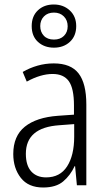

<svg xmlns="http://www.w3.org/2000/svg" viewBox="-20 -824 475 854"><path d="M219 -542Q295 -542 329.5 -497.5Q364 -453 364 -359V0H322L314 -85H312Q293 -44 261 -17Q229 10 172 10Q106 10 72.5 -33Q39 -76 39 -139Q39 -219 90.5 -260.5Q142 -302 238 -309L309 -314V-355Q309 -431 286 -463Q263 -495 214 -495Q161 -495 99 -461L81 -504Q112 -522 147 -532Q182 -542 219 -542ZM244 -267Q95 -257 95 -140Q95 -88 119 -61.5Q143 -35 185 -35Q247 -35 278.5 -84Q310 -133 310 -216V-272ZM220 -612Q177 -612 149 -637.5Q121 -663 121 -708Q121 -752 148.5 -778Q176 -804 219 -804Q262 -804 290.5 -777.5Q319 -751 319 -708Q319 -664 291 -638Q263 -612 220 -612ZM220 -648Q248 -648 264.5 -664.5Q281 -681 281 -707Q281 -734 264 -751Q247 -768 220 -768Q192 -768 175.5 -751Q159 -734 159 -708Q159 -682 175 -665Q191 -648 220 -648Z"/></svg>

Font: Noto Sans Lao Condensed Light
Style: Regular
Weight: 300
Width: 3
Designer: Monotype Design Team
Foundry: Monotype Imaging Inc.
Version: Version 2.003; ttfautohint (v1.8.4.7-5d5b)